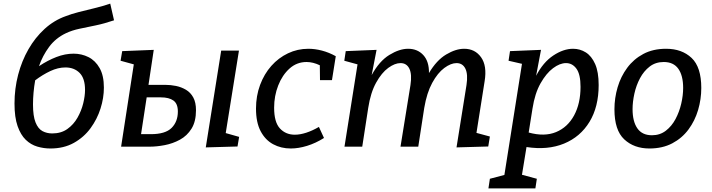

<svg xmlns="http://www.w3.org/2000/svg" viewBox="-20 -809 3927 1059"><path d="M258 10Q221 10 185.5 -0.5Q150 -11 122 -38Q94 -65 77 -113.5Q60 -162 60 -238Q60 -320 80 -396.5Q100 -473 137 -537.5Q174 -602 226 -649.5Q278 -697 343 -720Q373 -732 414.5 -742.5Q456 -753 501.5 -764Q547 -775 588 -789L609 -697Q556 -679 508 -669Q460 -659 419 -650.5Q378 -642 344 -626Q287 -599 251 -550.5Q215 -502 195 -444Q243 -476 291 -494.5Q339 -513 386 -513Q430 -513 468 -494Q506 -475 529.5 -433.5Q553 -392 553 -326Q553 -269 534.5 -210.5Q516 -152 479.5 -102Q443 -52 387.5 -21Q332 10 258 10ZM162 -233Q162 -169 176 -134Q190 -99 214 -86Q238 -73 268 -73Q317 -73 351.5 -97.5Q386 -122 407.5 -160Q429 -198 439 -239Q449 -280 449 -313Q449 -377 419 -407Q389 -437 341 -437Q300 -437 257.5 -417Q215 -397 174 -366Q168 -332 165 -298Q162 -264 162 -233Z M1061 -201Q1061 -139 1036.5 -99.5Q1012 -60 972.5 -38.5Q933 -17 888.5 -8.5Q844 0 805 0H648L718 -454L645 -474L654 -527L828 -534L799 -341H892Q921 -341 950.5 -335Q980 -329 1005.5 -314Q1031 -299 1046 -271.5Q1061 -244 1061 -201ZM867 -272H789L758 -69H812Q892 -69 926.5 -103.5Q961 -138 961 -194Q961 -237 936.5 -254.5Q912 -272 867 -272ZM1115 4 1200 -530H1298L1225 -75L1299 -54L1290 -1Z M1584 10Q1530 10 1486.5 -13.5Q1443 -37 1417.5 -85.5Q1392 -134 1392 -210Q1392 -280 1414.5 -340.5Q1437 -401 1476.5 -445.5Q1516 -490 1568.5 -515Q1621 -540 1681 -540Q1717 -540 1755.5 -530Q1794 -520 1832 -499L1811 -367H1745L1744 -449Q1706 -467 1671 -467Q1617 -467 1577 -431Q1537 -395 1514.5 -337.5Q1492 -280 1492 -215Q1492 -135 1524 -100.5Q1556 -66 1606 -66Q1635 -66 1669 -77Q1703 -88 1739 -109L1767 -48Q1721 -19 1673.5 -4.5Q1626 10 1584 10Z M2498 4 2553 -340Q2562 -399 2547 -430Q2532 -461 2498 -461Q2467 -461 2430.5 -434Q2394 -407 2364 -352Q2334 -297 2320 -214L2287 0H2189L2244 -340Q2253 -399 2238 -430Q2223 -461 2189 -461Q2158 -461 2121.5 -434.5Q2085 -408 2054.5 -353Q2024 -298 2011 -214L1978 0H1880L1952 -454L1879 -474L1887 -527L2057 -534L2030 -395Q2072 -472 2127.5 -506Q2183 -540 2231 -540Q2283 -540 2315 -505Q2347 -470 2346 -406Q2388 -477 2441 -508.5Q2494 -540 2540 -540Q2600 -540 2633.5 -493Q2667 -446 2653 -361L2608 -76L2682 -56L2673 -1Z M2674 230 2682 177 2762 156 2859 -457 2785 -474 2793 -527 2964 -534 2937 -391Q2976 -466 3032 -503Q3088 -540 3141 -540Q3179 -540 3211 -520Q3243 -500 3262.5 -456Q3282 -412 3282 -340Q3282 -220 3231.5 -137Q3181 -54 3091 -17Q3001 20 2884 2L2859 155L2941 177L2933 230ZM2917 -210 2896 -78Q2983 -54 3047 -80.5Q3111 -107 3146.5 -172.5Q3182 -238 3182 -330Q3182 -399 3159.5 -430Q3137 -461 3102 -461Q3068 -461 3030.5 -433Q2993 -405 2961.5 -349.5Q2930 -294 2917 -210Z M3654 -540Q3741 -540 3794.5 -489.5Q3848 -439 3848 -324Q3848 -262 3830.5 -202.5Q3813 -143 3777.5 -95Q3742 -47 3688 -18.5Q3634 10 3562 10Q3477 10 3423 -40.5Q3369 -91 3369 -206Q3369 -268 3386.5 -327.5Q3404 -387 3439.5 -435Q3475 -483 3528.5 -511.5Q3582 -540 3654 -540ZM3641 -467Q3596 -467 3563.5 -442Q3531 -417 3510 -377.5Q3489 -338 3479 -292.5Q3469 -247 3469 -207Q3469 -139 3495.5 -101Q3522 -63 3576 -63Q3620 -63 3652.5 -88Q3685 -113 3706 -152.5Q3727 -192 3737.5 -237.5Q3748 -283 3748 -324Q3748 -392 3721.5 -429.5Q3695 -467 3641 -467Z"/></svg>

Font: Bitter Medium
Style: Italic
Weight: 500
Italic angle: -9°
Designer: Sol Matas, and Bitter project Authors
Foundry: Sol Matas
Version: Version 2.001